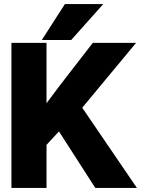

<svg xmlns="http://www.w3.org/2000/svg" viewBox="-20 -921 711 941"><path d="M36 0H208V-211L269 -277L447 0H651L383 -393L647 -711H435L431 -706C357 -609 282 -516 208 -415V-711H36ZM185 -725H329L486 -901H298Z"/></svg>

Font: Asimov Pro
Style: Ult
Weight: 900
Designer: Google
Version: Version 2.000980; 2014